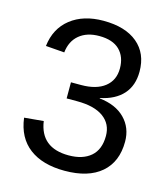

<svg xmlns="http://www.w3.org/2000/svg" viewBox="-107 -782 769 877"><g transform="rotate(15 278.0 -344.0)"><path d="M512.2 -189.9Q512.2 -94.7 451.7 -42.5Q391.1 9.8 278.8 9.8Q174.3 9.8 112.1 -37.4Q49.8 -84.5 38.1 -176.8L128.9 -185.1Q146.5 -63 278.8 -63Q345.2 -63 383.1 -95.7Q420.9 -128.4 420.9 -192.9Q420.9 -249 377.7 -280.5Q334.5 -312 252.9 -312H203.1V-388.2H251Q323.2 -388.2 363 -419.7Q402.8 -451.2 402.8 -506.8Q402.8 -562 370.4 -594Q337.9 -626 273.9 -626Q215.8 -626 179.9 -596.2Q144 -566.4 138.2 -512.2L49.8 -519Q59.6 -603.5 119.9 -650.9Q180.2 -698.2 274.9 -698.2Q378.4 -698.2 435.8 -650.1Q493.2 -602.1 493.2 -516.1Q493.2 -450.2 456.3 -408.9Q419.4 -367.7 349.1 -353V-351.1Q426.3 -342.8 469.2 -299.3Q512.2 -255.9 512.2 -189.9Z"/></g></svg>

Font: Arimo
Style: Regular
Weight: 400
Designer: Steve Matteson
Foundry: Monotype Imaging Inc.
Version: Version 1.33